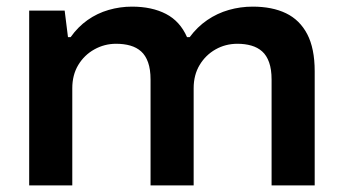

<svg xmlns="http://www.w3.org/2000/svg" viewBox="-20 -559 1033 579"><path d="M68 0V-527H175L185 -447H193Q215 -478 244 -498.5Q273 -519 307.5 -529Q342 -539 378 -539Q438 -539 480.5 -517Q523 -495 544 -447H552Q575 -478 605 -498.5Q635 -519 670 -529Q705 -539 742 -539Q801 -539 842.5 -519Q884 -499 906.5 -456Q929 -413 929 -344V0H799V-319Q799 -350 791.5 -371Q784 -392 770.5 -404Q757 -416 738 -421.5Q719 -427 696 -427Q660 -427 630 -410Q600 -393 582 -363Q564 -333 564 -293V0H434V-319Q434 -350 426.5 -371Q419 -392 405.5 -404Q392 -416 373 -421.5Q354 -427 330 -427Q295 -427 264.5 -410Q234 -393 216 -363Q198 -333 198 -293V0Z"/></svg>

Font: Archivo SemiExpanded SemiBold
Style: Regular
Weight: 600
Width: 6
Designer: Hector Gatti
Foundry: Omnibus-Type
Version: Version 2.001